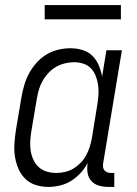

<svg xmlns="http://www.w3.org/2000/svg" viewBox="-20 -728 540 756"><path d="M170 8Q144 8 119.5 0Q95 -8 78 -25.5Q61 -43 51.5 -66Q42 -89 38.5 -114Q35 -139 37 -165.5Q39 -192 43 -218L65 -348Q69 -371 76 -394.5Q83 -418 95 -440Q107 -462 124.5 -481.5Q142 -501 164 -514Q186 -527 210 -532.5Q234 -538 258 -538Q282 -538 305 -531Q328 -524 344 -508Q360 -492 369 -470.5Q378 -449 382 -426L399 -530H460L386 -84Q385 -76 386 -69Q387 -62 391.5 -57Q396 -52 402.5 -49.5Q409 -47 417 -47H430V8H407Q388 8 370 3Q352 -2 340 -15Q328 -28 325 -46.5Q322 -65 325 -84V-86Q314 -65 297 -46.5Q280 -28 259.5 -15.5Q239 -3 216 2.5Q193 8 170 8ZM201 -47Q218 -47 236 -51Q254 -55 269.5 -64.5Q285 -74 298 -87.5Q311 -101 319.5 -117Q328 -133 333.5 -150.5Q339 -168 342 -185L363 -315Q366 -334 367.5 -353.5Q369 -373 366.5 -391.5Q364 -410 357.5 -427.5Q351 -445 339 -458Q327 -471 309 -477Q291 -483 272 -483Q254 -483 235.5 -478.5Q217 -474 200.5 -464.5Q184 -455 170.5 -440.5Q157 -426 147.5 -409Q138 -392 133 -374.5Q128 -357 125 -339L103 -209Q100 -189 99 -170Q98 -151 101 -133Q104 -115 112 -98Q120 -81 133 -69.5Q146 -58 164 -52.5Q182 -47 201 -47ZM156 -652V-708H456V-652Z"/></svg>

Font: Iosevka Slab Light
Style: Italic
Weight: 300
Italic angle: -9°
Monospace: yes
Designer: Belleve Invis
Foundry: Belleve Invis
Version: Version 11.1.1; ttfautohint (v1.8.3)